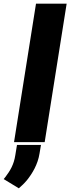

<svg xmlns="http://www.w3.org/2000/svg" viewBox="-32 -770 381 1040"><path d="M-12 200 70 250C86 236 99 224 114 206C143 170 173 120 182 62L190 15H60L51 70C43 123 22 156 -3 189ZM44 0H210L329 -750H163Z"/></svg>

Font: Asimov Pro
Style: UltObl
Weight: 900
Designer: Google
Version: Version 2.000980; 2014